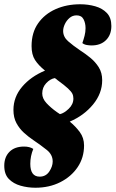

<svg xmlns="http://www.w3.org/2000/svg" viewBox="-38 -700 544 900"><path d="M128 180Q92 180 58.5 170.5Q25 161 3.5 139Q-18 117 -18 77Q-18 36 6.5 11.5Q31 -13 75 -13Q101 -13 118 -2Q104 32 104 68Q104 128 148 128Q177 128 193 104Q209 80 209 57Q209 25 181.5 3Q154 -19 120 -42Q96 -58 74.5 -77.5Q53 -97 39 -123Q25 -149 25 -185Q25 -245 65.5 -293Q106 -341 173 -369Q142 -394 126 -419Q110 -444 110 -484Q110 -547 140.5 -590.5Q171 -634 222.5 -657Q274 -680 338 -680Q375 -680 408.5 -670.5Q442 -661 463 -639Q484 -617 484 -578Q484 -537 459 -512Q434 -487 391 -487Q381 -487 369 -489Q357 -491 348 -498Q354 -515 358.5 -532.5Q363 -550 363 -568Q363 -592 353.5 -610Q344 -628 321 -628Q302 -628 288 -616Q274 -604 266 -587Q258 -570 258 -555Q258 -527 281.5 -506.5Q305 -486 336 -465Q361 -449 385 -429.5Q409 -410 425 -384.5Q441 -359 441 -324Q441 -262 398 -210Q355 -158 289 -130Q316 -108 336 -81Q356 -54 356 -18Q356 39 326 83.5Q296 128 244.5 154Q193 180 128 180ZM228 -175Q232 -173 235.5 -170Q239 -167 243 -165Q262 -169 284 -190Q306 -211 306 -238Q306 -251 301 -261Q296 -271 280.5 -285.5Q265 -300 232 -324Q229 -327 225.5 -329.5Q222 -332 219 -334Q197 -330 178.5 -310Q160 -290 160 -262Q160 -238 180 -216.5Q200 -195 228 -175Z"/></svg>

Font: Sansita Swashed ExtraBold
Style: Regular
Weight: 800
Designer: Pablo Cosgaya
Foundry: Omnibus-Type
Version: Version 1.003; ttfautohint (v1.8.3)